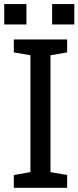

<svg xmlns="http://www.w3.org/2000/svg" viewBox="-32 -900 376 920"><path d="M0 0ZM34.2 -648.9V-710.9H289.6V-648.9L210 -635.3V-75.2L289.6 -61.5V0H34.2V-61.5L113.8 -75.2V-635.3ZM324.2 -782.7H217.8V-880.4H324.2ZM94.7 -782.7H-11.7V-880.4H94.7Z"/></svg>

Font: TypoPRO Roboto Slab
Style: Regular
Weight: 400
Designer: Google
Version: Version 1.100263; 2013; ttfautohint (v0.94.20-1c74) -l 8 -r 